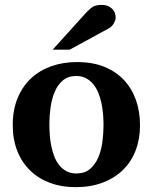

<svg xmlns="http://www.w3.org/2000/svg" viewBox="-20 -754 624 786"><path d="M403.8 -242.2Q403.8 -263.2 401.9 -286.4Q399.9 -309.6 395.3 -332Q390.6 -354.5 382.3 -374.5Q374 -394.5 361.6 -409.7Q349.1 -424.8 332 -433.8Q314.9 -442.9 292 -442.9Q258.3 -442.9 236.8 -424.3Q215.3 -405.8 203.4 -376.7Q191.4 -347.7 186.8 -313Q182.1 -278.3 182.1 -246.1Q182.1 -224.6 183.8 -201.2Q185.5 -177.7 190.2 -155.3Q194.8 -132.8 202.6 -112.8Q210.4 -92.8 222.9 -77.4Q235.4 -62 252.4 -53Q269.5 -43.9 293 -43.9Q327.1 -43.9 348.6 -62.3Q370.1 -80.6 382.3 -109.4Q394.5 -138.2 399.2 -173.3Q403.8 -208.5 403.8 -242.2ZM553.2 -241.2Q553.2 -185.1 535.4 -138.4Q517.6 -91.8 483.4 -58.3Q449.2 -24.9 400.1 -6.3Q351.1 12.2 289.1 12.2Q231.9 12.2 184.8 -5.4Q137.7 -22.9 103.8 -55.7Q69.8 -88.4 51 -135.5Q32.2 -182.6 32.2 -242.2Q32.2 -303.7 51.8 -351.6Q71.3 -399.4 106.2 -432.4Q141.1 -465.3 189.5 -482.7Q237.8 -500 295.9 -500Q357.9 -500 405.8 -481Q453.6 -461.9 486.3 -427.5Q519 -393.1 536.1 -345.7Q553.2 -298.3 553.2 -241.2ZM453.6 -681.2Q453.6 -676.3 451.4 -670.2Q449.2 -664.1 445.8 -658.2Q442.4 -652.3 437.5 -647.2Q432.6 -642.1 427.7 -639.2L265.6 -550.8H195.8L332.5 -702.1Q341.3 -711.4 348.4 -717.5Q355.5 -723.6 362.5 -727.3Q369.6 -731 377.4 -732.4Q385.3 -733.9 395.5 -733.9Q411.6 -733.9 422.6 -729Q433.6 -724.1 440.7 -716.6Q447.8 -709 450.7 -699.5Q453.6 -689.9 453.6 -681.2Z"/></svg>

Font: Charis SIL APac
Style: Bold
Weight: 700
Foundry: SIL International
Version: Version 5.000